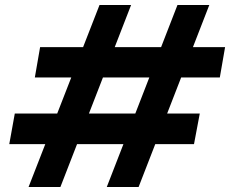

<svg xmlns="http://www.w3.org/2000/svg" viewBox="-20 -746 918 766"><path d="M406 0 688 -726H815L533 0ZM94 0 377 -726H503L221 0ZM17 -171 39 -293H777L754 -171ZM119 -437 140 -558H878L857 -437Z"/></svg>

Font: DM Sans 20pt
Style: Bold Italic
Weight: 700
Italic angle: -10°
Version: Version 4.004;gftools[0.9.30]